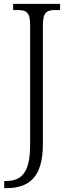

<svg xmlns="http://www.w3.org/2000/svg" viewBox="-20 -734 364 994"><path d="M2 240H13C130 240 202 184 202 12V-603C202 -672 223 -682 267 -682H291V-714H48V-682H71C115 -682 136 -672 136 -605V13C136 154 97 203 10 203H2Z"/></svg>

Font: Noto Serif Myanmar SemiCondensed Light
Style: Regular
Weight: 300
Width: 4
Designer: Ben Mitchell and the Monotype Design Team
Foundry: Monotype Imaging Inc.
Version: Version 2.106